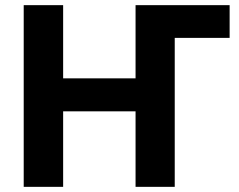

<svg xmlns="http://www.w3.org/2000/svg" viewBox="-20 -725 927 745"><path d="M72 0V-705H225V-421H506V-705H871V-578H658V0H506V-293H225V0Z"/></svg>

Font: Nunito Sans 10pt SemiCondensed ExtraBold
Style: Regular
Weight: 800
Width: 4
Designer: Vernon Adams
Foundry: Vernon Adams
Version: Version 3.101;gftools[0.9.27]